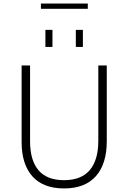

<svg xmlns="http://www.w3.org/2000/svg" viewBox="-20 -1061 728 1088"><path d="M211.9 -1011.2V-1041H477.5V-1011.2ZM237.3 -794.9V-891.6H277.3V-794.9ZM409.7 -794.9V-891.6H449.7V-794.9ZM342.8 6.8Q224.6 6.8 163.6 -61.8Q102.5 -130.4 102.5 -255.9V-689.9H150.4V-260.3Q150.4 -152.3 198.2 -96.2Q246.1 -40 342.8 -40Q440.4 -40 488.8 -97.2Q537.1 -154.3 537.1 -263.7V-689.9H585V-260.7Q585 -132.3 523.4 -62.7Q461.9 6.8 342.8 6.8Z"/></svg>

Font: HK Grotesk Light Legacy
Style: Regular
Weight: 300
Designer: Alfredo Marco Pradil
Foundry: Hanken Design Co.
Version: Version 2.022;PS 002.022;hotconv 1.0.88;makeotf.lib2.5.64775